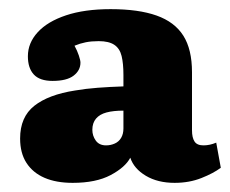

<svg xmlns="http://www.w3.org/2000/svg" viewBox="-20 -762 504 420"><path d="M139 -362Q103 -362 77.5 -373Q52 -384 38 -405.5Q24 -427 24 -459Q24 -506 55 -530.5Q86 -555 144 -564Q167 -568 193.5 -570Q220 -572 250 -573V-598Q250 -623 246 -639.5Q242 -656 230 -664Q218 -672 196 -672Q180 -672 167.5 -669.5Q155 -667 143 -662Q149 -651 152.5 -640.5Q156 -630 156 -625Q156 -608 141 -596.5Q126 -585 95 -585Q67 -585 54 -599Q41 -613 41 -639Q41 -668 62.5 -691.5Q84 -715 124.5 -728.5Q165 -742 222 -742Q283 -742 322.5 -728Q362 -714 381 -684Q400 -654 400 -604V-477Q400 -461 405.5 -452.5Q411 -444 425 -444Q432 -444 439 -445.5Q446 -447 453 -450L463 -395Q447 -383 420.5 -372.5Q394 -362 362 -362Q325 -362 299 -377.5Q273 -393 265 -417Q254 -396 222 -379Q190 -362 139 -362ZM212 -444Q222 -444 231 -448Q240 -452 245 -460.5Q250 -469 250 -481V-520Q228 -520 213 -516Q198 -512 190 -502.5Q182 -493 182 -478Q182 -465 189.5 -454.5Q197 -444 212 -444Z"/></svg>

Font: Literata 18pt ExtraBold
Style: Regular
Weight: 800
Designer: Latin by Veronika Burian and Jose Scaglione. Greek by Irene Vlachou. Cyrillic by Vera Evstafieva.
Foundry: TypeTogether
Version: Version 3.103;gftools[0.9.29]